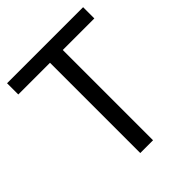

<svg xmlns="http://www.w3.org/2000/svg" viewBox="-199 -834 955 955"><g transform="rotate(-45 278.0 -357.0)"><path d="M323 0V-635H545V-714H10V-635H233V0Z"/></g></svg>

Font: Noto Sans Bhaiksuki
Style: Regular
Weight: 400
Designer: Monotype Design Team
Foundry: Monotype Imaging Inc.
Version: Version 2.002